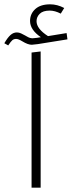

<svg xmlns="http://www.w3.org/2000/svg" viewBox="-61 -868 332 888"><path d="M85 0V-625L127 -630V0ZM251 -686 114 -664Q90 -661 86 -661Q68 -661 42 -677Q24 -688 14 -688Q3 -688 -4 -682Q-11 -676 -23 -658L-41 -668Q-26 -694 -12.5 -706Q1 -718 17 -718Q27 -718 36.5 -713.5Q46 -709 55 -704Q57 -703 67.5 -697Q78 -691 90 -691L110 -693L128 -696Q78 -730 78 -771Q78 -804 102 -826Q126 -848 171 -848Q204 -848 236 -831L220 -805Q193 -819 169 -819Q138 -819 123 -804.5Q108 -790 108 -770Q108 -735 161 -701L247 -715Z"/></svg>

Font: FiraGO ExtraLight
Style: Regular
Weight: 200
Designer: bBox Type
Foundry: bBox Type GmbH
Version: Version 1.001